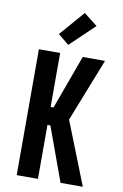

<svg xmlns="http://www.w3.org/2000/svg" viewBox="-105 -1045 710 1104"><g transform="rotate(10 250.0 -493.0)"><path d="M74 0V-735H198V-420H215L330 -735H460L315 -367L460 0H330L215 -315H198V0ZM236 -789 172 -841 298 -986 377 -924Z"/></g></svg>

Font: Iosevka Term Curly Extrabold
Style: Regular
Weight: 800
Designer: Belleve Invis
Foundry: Belleve Invis
Version: Version 32.3.0